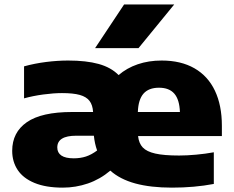

<svg xmlns="http://www.w3.org/2000/svg" viewBox="-20 -828 1044 858"><path d="M971.5 -220H597Q600.5 -187.5 618 -169Q635.5 -150.5 674 -141.8Q712.5 -133 780.5 -133Q815 -133 856.2 -136.8Q897.5 -140.5 935.5 -147.5V-6Q848.5 10.5 748.5 10.5Q653 10.5 584.5 -8.2Q516 -27 473 -65.5Q427.5 -27 373 -8.2Q318.5 10.5 260.5 10.5Q185 10.5 134.2 -10.5Q83.5 -31.5 59 -68.5Q34.5 -105.5 34.5 -154Q34.5 -236.5 100 -282Q165.5 -327.5 302 -327.5H396Q394 -359 380 -377.2Q366 -395.5 336.5 -403.8Q307 -412 257 -412Q220 -412 173.5 -405.8Q127 -399.5 87.5 -388.5V-531.5Q134.5 -544.5 185.8 -551Q237 -557.5 284.5 -557.5Q365.5 -557.5 420.8 -542.2Q476 -527 510 -492.5Q546.5 -524 595.5 -540.8Q644.5 -557.5 702.5 -557.5Q788.5 -557.5 849 -522.8Q909.5 -488 940.5 -422.5Q971.5 -357 971.5 -266ZM596 -327.5H784Q782 -383 759 -409.5Q736 -436 690.5 -436Q644.5 -436 621.2 -409.5Q598 -383 596 -327.5ZM309.5 -120.5Q339 -120.5 363.8 -128.5Q388.5 -136.5 414 -155.5Q403 -186.5 399.5 -221.5H320.5Q236 -221.5 236 -169Q236 -145.5 254.2 -133Q272.5 -120.5 309.5 -120.5ZM405 -613 534.5 -808H758.5L599 -613Z"/></svg>

Font: Encode Sans Expanded ExtraBold
Style: Regular
Weight: 800
Width: 7
Designer: Multiple Designers
Foundry: Impallari Type
Version: Version 2.000